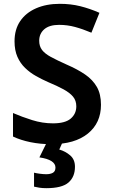

<svg xmlns="http://www.w3.org/2000/svg" viewBox="-20 -744 590 1004"><path d="M508 -196Q508 -101 439.5 -45.5Q371 10 248 10Q191 10 139.5 -0.5Q88 -11 48 -30V-153Q94 -133 148 -116Q202 -99 257 -99Q321 -99 350 -124Q379 -149 379 -188Q379 -218 362 -238.5Q345 -259 312 -277Q279 -295 231 -315Q199 -329 168 -346.5Q137 -364 111.5 -388.5Q86 -413 71 -447Q56 -481 56 -528Q56 -590 85.5 -633.5Q115 -677 168.5 -700.5Q222 -724 293 -724Q350 -724 400 -711.5Q450 -699 500 -677L458 -573Q413 -592 372.5 -603Q332 -614 289 -614Q238 -614 211.5 -591Q185 -568 185 -531Q185 -502 200 -482.5Q215 -463 246.5 -446Q278 -429 327 -407Q385 -382 425 -354.5Q465 -327 486.5 -289.5Q508 -252 508 -196ZM372 128Q372 181 338 210.5Q304 240 222 240Q202 240 186 237.5Q170 235 158 232V159Q170 162 188.5 164.5Q207 167 222 167Q243 167 256.5 159.5Q270 152 270 132Q270 112 249 98.5Q228 85 186 79L225 0H307L290 38Q322 47 347 68.5Q372 90 372 128Z"/></svg>

Font: Noto Sans Nag Mundari SemiBold
Style: Regular
Weight: 600
Version: Version 1.000